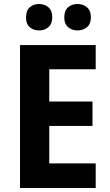

<svg xmlns="http://www.w3.org/2000/svg" viewBox="-20 -939 551 959"><path d="M458 0H80V-714H458V-593H226V-432H442V-310H226V-123H458ZM110 -852Q110 -886 128.5 -902.5Q147 -919 175 -919Q203 -919 222 -902.5Q241 -886 241 -852Q241 -820 222 -803.5Q203 -787 175 -787Q147 -787 128.5 -803Q110 -819 110 -852ZM301 -852Q301 -886 320 -902.5Q339 -919 367 -919Q395 -919 414.5 -902.5Q434 -886 434 -852Q434 -820 414.5 -803.5Q395 -787 367 -787Q339 -787 320 -803.5Q301 -820 301 -852Z"/></svg>

Font: Noto Sans Ethiopic SemiCondensed
Style: Bold
Weight: 700
Width: 4
Designer: Monotype Design Team
Foundry: Monotype Imaging Inc.
Version: Version 2.102; ttfautohint (v1.8.4.7-5d5b)